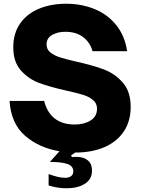

<svg xmlns="http://www.w3.org/2000/svg" viewBox="-20 -799 752 1027"><path d="M382 17Q376 22 360 32L365 41Q372 40 385 40Q420 40 440 52Q457 62 464.5 77Q472 92 472 114Q472 160 434 184Q396 208 336 208Q288 208 240 193V132Q294 152 327 152Q349 152 360.5 143Q372 134 372 118Q372 88 338.5 77.5Q305 67 247 67L298 10Q189 -8 114 -73Q39 -138 31 -259H216Q249 -133 380 -133Q430 -133 464.5 -154.5Q499 -176 499 -218Q499 -246 477.5 -264Q456 -282 423.5 -292Q391 -302 332 -315Q243 -335 187.5 -356Q132 -377 91.5 -422.5Q51 -468 51 -546Q51 -622 88.5 -674.5Q126 -727 190 -753Q254 -779 334 -779Q416 -779 486 -750.5Q556 -722 602 -664.5Q648 -607 660 -525H475Q461 -574 423.5 -601.5Q386 -629 330 -629Q288 -629 258.5 -612Q229 -595 229 -561Q229 -535 249.5 -518.5Q270 -502 301.5 -492Q333 -482 390 -469Q479 -449 537 -427Q595 -405 637 -357Q679 -309 679 -227Q679 -152 643 -97Q607 -42 540 -12.5Q473 17 382 17Z"/></svg>

Font: Open Sauce Sans Black
Style: Regular
Weight: 900
Designer: Alfredo Marco Pradil
Foundry: Creative Sauce Fz LLC
Version: Version 1.477